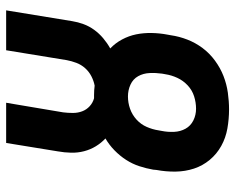

<svg xmlns="http://www.w3.org/2000/svg" viewBox="-92 -684 783 640"><g transform="rotate(-90 300.0 -363.5)"><path d="M256 8Q224 8 192.5 2.5Q161 -3 134 -18Q107 -33 87.5 -56.5Q68 -80 58.5 -109Q49 -138 48.5 -170Q48 -202 54 -234L55 -245Q59 -268 66.5 -291Q74 -314 87.5 -335Q101 -356 119.5 -374Q138 -392 159 -404Q144 -418 133 -436Q122 -454 116.5 -475Q111 -496 111.5 -518.5Q112 -541 116 -563L144 -735H278L246 -545Q244 -529 244 -512.5Q244 -496 249.5 -481.5Q255 -467 266.5 -456.5Q278 -446 293 -442Q296 -442 298.5 -442Q301 -442 304 -442Q312 -442 319.5 -441.5Q327 -441 335 -440Q351 -443 366.5 -451Q382 -459 393.5 -472Q405 -485 411 -501Q417 -517 420 -533L453 -735H586L550 -515Q547 -496 540 -477Q533 -458 521 -441.5Q509 -425 493 -411.5Q477 -398 459 -388Q477 -371 489 -348.5Q501 -326 506 -301.5Q511 -277 510.5 -250Q510 -223 505 -197L503 -186Q499 -158 488.5 -131Q478 -104 460.5 -80.5Q443 -57 418.5 -39Q394 -21 367 -10.5Q340 0 311.5 4Q283 8 256 8ZM258 -102Q279 -102 299.5 -108.5Q320 -115 336 -130Q352 -145 361 -164.5Q370 -184 373 -204L375 -215Q378 -236 377 -257Q376 -278 366.5 -295Q357 -312 338.5 -320.5Q320 -329 299 -329Q278 -329 258 -322Q238 -315 222 -300.5Q206 -286 197.5 -266.5Q189 -247 186 -227L184 -216Q180 -196 181 -175Q182 -154 191.5 -137Q201 -120 219 -111Q237 -102 258 -102Z"/></g></svg>

Font: Iosevka Curly XBdExObl
Style: Regular
Weight: 800
Width: 7
Italic angle: -9°
Monospace: yes
Designer: Belleve Invis
Foundry: Belleve Invis
Version: Version 11.1.0; ttfautohint (v1.8.3)